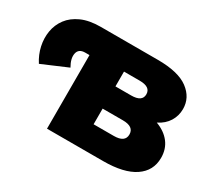

<svg xmlns="http://www.w3.org/2000/svg" viewBox="-134 -934 1284 1168"><g transform="rotate(30 507.5 -350.0)"><path d="M59 -317Q29 -363 17.5 -415.5Q6 -468 14.5 -518.5Q23 -569 53.5 -610Q84 -651 138.5 -675.5Q193 -700 273 -700H673Q818 -700 887 -648.5Q956 -597 956 -517Q956 -469 931.5 -429.5Q907 -390 859 -366Q921 -343 955 -299Q989 -255 989 -193Q989 -102 913.5 -51Q838 0 693 0H299V-517H269Q224 -517 216 -480Q208 -443 237 -393ZM531 -165H673Q751 -165 751 -220Q751 -275 673 -275H531ZM531 -431H641Q718 -431 718 -483Q718 -535 641 -535H531Z"/></g></svg>

Font: Montserrat Black
Style: Regular
Weight: 900
Designer: Julieta Ulanovsky
Foundry: Julieta Ulanovsky
Version: Version 9.000; ttfautohint (v1.8.4.7-5d5b)